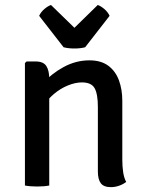

<svg xmlns="http://www.w3.org/2000/svg" viewBox="-20 -744 586 770"><path d="M123 -497.5Q154 -497.5 165.8 -479.2Q177.5 -461 177.5 -428V0Q157.5 4 129.5 4Q101 4 80 0V-491L86.5 -497.5ZM470.5 -103.5Q470.5 -77.5 473.8 -54.5Q477 -31.5 486 -14.5Q475 -5.5 458.5 0.5Q442 6.5 424.5 6.5Q396 6.5 384.2 -9.2Q372.5 -25 372.5 -56V-315Q372.5 -367 359.5 -390.2Q346.5 -413.5 308.5 -413.5Q282 -413.5 252 -401.2Q222 -389 195.5 -366.5Q169 -344 152.5 -314.5V-409.5Q186 -448.5 235.2 -475.2Q284.5 -502 338.5 -502Q385.5 -502 414.5 -480.2Q443.5 -458.5 457 -421.8Q470.5 -385 470.5 -339.5ZM235 -554.5 137 -680.5Q144 -696 158.2 -708Q172.5 -720 184.5 -724L278.5 -632.5L372 -724Q384 -720 398.2 -708Q412.5 -696 419.5 -680.5L321.5 -554.5Q303 -549.5 278.5 -549.5Q254 -549.5 235 -554.5Z"/></svg>

Font: Signika Negative Light
Style: Regular
Weight: 400
Version: Version 2.001